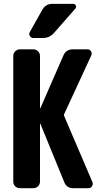

<svg xmlns="http://www.w3.org/2000/svg" viewBox="-20 -990 540 1010"><path d="M317.4 -379.9 465.8 -33.2Q470.7 -22.5 464.4 -11.2Q458 0 445.3 0H365.2Q330.1 0 317.4 -33.2L192.4 -338.9Q192.4 -339.8 191.4 -339.8Q190.4 -339.8 190.4 -338.9V-35.2Q190.4 -20.5 180.2 -10.3Q169.9 0 155.3 0H85Q70.3 0 60.1 -9.8Q49.8 -19.5 49.8 -35.2V-695.3Q49.8 -710 60.1 -720.2Q70.3 -730.5 85 -730.5H155.3Q169.9 -730.5 180.2 -720.2Q190.4 -710 190.4 -695.3V-420.9Q190.4 -419.9 191.4 -419.9Q192.4 -419.9 192.4 -420.9L313.5 -698.2Q327.1 -730.5 362.3 -730.5H440.4Q453.1 -730.5 459 -719.7Q464.8 -709 460 -698.2L317.4 -389.6Q315.4 -384.8 317.4 -379.9ZM254.9 -969.7H365.2Q375 -969.7 378.9 -960.9Q382.8 -952.1 376 -944.3L263.7 -816.4Q240.2 -790 205.1 -790H155.3Q143.6 -790 137.2 -800.3Q130.9 -810.5 136.7 -821.3L203.1 -939.5Q220.7 -969.7 254.9 -969.7Z"/></svg>

Font: Rounded-L Mgen+ 1mn bold
Style: Bold
Weight: 700
Designer: [Source Han Sans]
Ryoko NISHIZUKA  (kana & ideographs); Paul D. Hunt (Latin, Greek & Cyrillic); Wenlong ZHANG  (bopomofo
Version: Version 1.059.20150602